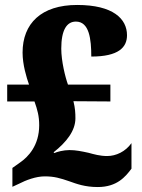

<svg xmlns="http://www.w3.org/2000/svg" viewBox="-20 -744 571 774"><path d="M374 10C452 10 486 -32 510 -64V-167C486 -133 448 -115 412 -115C383 -115 359 -122 337 -128C309 -134 286 -139 260 -139C236 -139 210 -132 199 -127L196 -130C248 -171 284 -217 284 -267C284 -288 283 -308 276 -336L425 -335V-403H254C243 -433 227 -498 227 -548C227 -623 249 -657 286 -657C340 -657 348 -586 348 -516C458 -516 492 -553 492 -602C492 -668 436 -724 291 -724C146 -724 71 -649 71 -532C71 -483 87 -431 97 -403H9V-335H119C131 -301 138 -276 138 -239C138 -157 93 -111 61 -89L30 -67V9L56 -3C85 -18 125 -33 160 -33C199 -33 222 -26 260 -13C288 -3 322 10 374 10Z"/></svg>

Font: Noto Serif Bengali SemiCondensed Black
Style: Regular
Weight: 900
Width: 4
Designer: Juan Bruce, Universal Thirst, Indian Type Foundry and the Monotype Design Team.
Foundry: Monotype Imaging Inc.
Version: Version 2.003